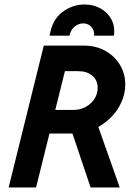

<svg xmlns="http://www.w3.org/2000/svg" viewBox="-20 -826 596 846"><path d="M18.1 0 172.9 -625H350.7Q402.1 -625 443.1 -602.4Q484 -579.9 508 -541Q531.9 -502.1 531.9 -453.5Q531.9 -415.3 516.7 -379.5Q501.4 -343.8 474.7 -314.9Q447.9 -286.1 413.2 -266.7L507.6 0H379.2L299.3 -237.5H197.9L138.9 0ZM223.6 -341.7H304.2Q333.3 -341.7 357.6 -354.9Q381.9 -368.1 396.2 -390.3Q410.4 -412.5 410.4 -438.9Q410.4 -472.2 386.8 -492.4Q363.2 -512.5 324.3 -512.5H266ZM198.6 -668.8Q209.7 -738.9 254.5 -772.6Q299.3 -806.2 352.1 -806.2Q392.4 -806.2 423.6 -788.5Q454.9 -770.8 471.2 -739.9Q487.5 -709 481.9 -668.8H394.4Q397.2 -691 383 -706.9Q368.7 -722.9 346.5 -722.9Q326.4 -722.9 309 -709Q291.7 -695.1 286.1 -668.8Z"/></svg>

Font: Afacad
Style: Italic
Weight: 400
Italic angle: -14°
Designer: Kristian Moeller
Foundry: Dicotype
Version: Version 1.000